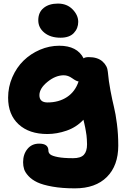

<svg xmlns="http://www.w3.org/2000/svg" viewBox="-20 -783 700 1063"><path d="M314.9 -574.2Q259.8 -574.2 225.8 -601.8Q191.9 -629.4 191.9 -670.9Q191.9 -714.8 221.7 -739Q251.5 -763.2 300.8 -763.2Q350.6 -763.2 381.8 -731.2Q413.1 -699.2 413.1 -662.1Q413.1 -626 388.7 -600.1Q364.3 -574.2 314.9 -574.2ZM395 259.8Q323.7 259.8 270.3 250.2Q216.8 240.7 186.5 226.3Q156.2 211.9 137.7 191.7Q119.1 171.4 113.5 153.6Q107.9 135.7 107.9 115.2Q107.9 70.8 132.1 41.5Q156.2 12.2 196.8 12.2Q248 12.2 248 50.8Q248 63.5 258.5 72Q269 80.6 300.5 86.7Q332 92.8 384.8 92.8Q426.8 92.8 444.3 74Q461.9 55.2 461.9 16.1Q461.9 2.9 460.9 -10.7Q460 -24.4 459 -33.2Q458 -42 455.3 -56.9Q452.6 -71.8 451.7 -76.9Q450.7 -82 446.8 -99.4Q442.9 -116.7 441.9 -120.1Q403.3 -78.6 349.1 -59.8Q294.9 -41 242.2 -41Q141.6 -41 83.3 -94.5Q24.9 -147.9 24.9 -242.2Q24.9 -301.8 48.3 -355.7Q71.8 -409.7 110.6 -447.5Q149.4 -485.4 201.2 -507.6Q252.9 -529.8 308.1 -529.8Q407.2 -529.8 442.9 -460Q451.2 -466.8 471.2 -466.8Q520.5 -466.8 547.6 -442.6Q574.7 -418.5 577.1 -384.8Q581.5 -334.5 591.6 -281.5Q601.6 -228.5 610.8 -191.4Q620.1 -154.3 627.4 -97.2Q634.8 -40 634.8 22.9Q634.8 133.8 571.8 196.8Q508.8 259.8 395 259.8ZM198.2 -255.9Q198.2 -215.8 243.2 -215.8Q305.7 -215.8 351.1 -245.8Q396.5 -275.9 415 -332Q402.3 -333.5 379.6 -349.9Q356.9 -366.2 333 -366.2Q287.6 -366.2 242.9 -329.8Q198.2 -293.5 198.2 -255.9Z"/></svg>

Font: Shantell Sans Normal
Style: Regular
Weight: 800
Designer: Stephen Nixon, Anya Danilova, Shantell Martin
Foundry: Arrow Type
Version: Version 1.006;[559af2be0]